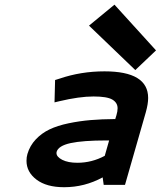

<svg xmlns="http://www.w3.org/2000/svg" viewBox="-20 -780 678 810"><path d="M420.9 -479Q605 -479 605 -366.7Q605 -341.8 595.2 -306.6L507.3 0H417.5L413.1 -31.7Q336.9 9.8 250.5 9.8Q176.3 9.8 134 -22.2Q91.8 -54.2 91.8 -101.6Q91.8 -117.2 95.7 -130.4Q106 -165.5 130.9 -191.9Q155.8 -218.3 189 -234.1Q222.2 -250 269 -259.8Q315.9 -269.5 362.1 -273.4Q408.2 -277.3 466.3 -277.8L471.2 -293.9Q476.1 -310.1 476.1 -323.2Q476.1 -346.7 453.9 -359.9Q431.6 -373 374.5 -373Q314.9 -373 230.5 -353L210 -348.1L212.4 -442.4L231 -448.2Q321.3 -479 420.9 -479ZM421.9 -122.6 440.4 -187.5H428.7Q329.6 -187.5 277.8 -176.3Q226.1 -165 218.8 -139.2Q218.3 -137.7 218.3 -134.3Q218.3 -118.2 242.7 -105.7Q267.1 -93.3 306.6 -93.3Q367.2 -93.3 421.9 -122.6ZM462.9 -760.3 638.2 -567.4 550.8 -484.4 355.5 -671.9Z"/></svg>

Font: Cantarell
Style: Bold Italic
Weight: 700
Italic angle: -16°
Designer: Dave Crossland
Version: Version 1.004